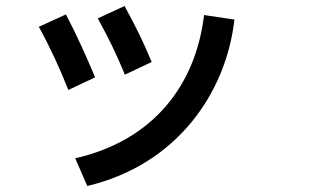

<svg xmlns="http://www.w3.org/2000/svg" viewBox="-20 -549 1040 638"><path d="M199 -501 109 -460C147 -391 180 -319 207 -250L296 -292C267 -361 237 -429 199 -501ZM230 -23 270 69C566 -1 731 -238 759 -484L658 -499C631 -270 493 -83 230 -23ZM305 -488C344 -416 365 -373 395 -301L484 -343C454 -415 433 -457 394 -529Z"/></svg>

Font: KT Kiyosuna Sans Bold
Style: Regular
Weight: 700
Designer: [Zen Kaku Gothic] Yoshimichi Ohira
Version: Version 1.010;Glyphs 3.1.2 (3151)